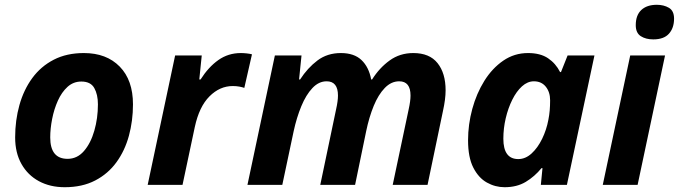

<svg xmlns="http://www.w3.org/2000/svg" viewBox="-20 -780 2864 810"><path d="M252.9 9.8Q191.4 9.8 144.3 -15.6Q97.2 -41 70.6 -88.1Q43.9 -135.3 43.9 -200.2Q43.9 -272.5 62 -336.9Q80.1 -401.4 116.2 -450.7Q152.3 -500 206.8 -528.1Q261.2 -556.2 334 -556.2Q429.2 -556.2 485.1 -499Q541 -441.9 541 -339.8Q541 -270.5 523.9 -207.5Q506.8 -144.5 471.4 -95.7Q436 -46.9 381.6 -18.6Q327.1 9.8 252.9 9.8ZM265.1 -109.9Q305.7 -109.9 334.2 -142.8Q362.8 -175.8 377.9 -228.5Q393.1 -281.2 393.1 -339.8Q393.1 -381.3 377.7 -408.7Q362.3 -436 323.2 -436Q289.6 -436 264.9 -413.6Q240.2 -391.1 224.1 -355.2Q208 -319.3 200 -278.3Q191.9 -237.3 191.9 -200.2Q191.9 -109.9 265.1 -109.9Z M603 0 718.8 -545.9H831.1L820.8 -444.8H826.2Q859.4 -497.1 901.1 -526.6Q942.9 -556.2 996.1 -556.2Q1007.8 -556.2 1021.2 -554.7Q1034.7 -553.2 1043 -550.8L1010.7 -409.2Q1002.9 -412.1 990 -414.6Q977.1 -417 961.9 -417Q907.2 -417 863.8 -373.5Q820.3 -330.1 801.8 -244.1L750 0Z M1023.9 0 1139.6 -545.9H1252L1241.7 -444.8H1246.1Q1277.8 -493.7 1319.3 -524.9Q1360.8 -556.2 1418 -556.2Q1474.1 -556.2 1505.1 -526.6Q1536.1 -497.1 1545.9 -444.8H1549.8Q1580.6 -493.7 1623.8 -524.9Q1667 -556.2 1723.6 -556.2Q1792 -556.2 1825.9 -513.7Q1859.9 -471.2 1859.9 -398.9Q1859.9 -361.8 1848.6 -311L1783.7 0H1636.7L1704.1 -318.8Q1711.9 -354 1711.9 -377Q1711.9 -437 1664.1 -437Q1630.4 -437 1603.3 -408.9Q1576.2 -380.9 1556.6 -333.3Q1537.1 -285.6 1524.9 -227.1L1478 0H1331.1L1397.9 -318.8Q1405.8 -354 1405.8 -377Q1405.8 -437 1357.9 -437Q1324.7 -437 1297.9 -408.4Q1271 -379.9 1251.2 -332Q1231.4 -284.2 1218.8 -226.1L1170.9 0Z M2108.9 9.8Q2069.3 9.8 2034.2 -9.8Q1999 -29.3 1976.8 -72.8Q1954.6 -116.2 1954.6 -188Q1954.6 -254.9 1972.4 -320.3Q1990.2 -385.7 2023.4 -439Q2056.6 -492.2 2103.3 -524.2Q2149.9 -556.2 2207.5 -556.2Q2259.8 -556.2 2292.2 -534.2Q2324.7 -512.2 2342.8 -476.1H2346.7L2374.5 -545.9H2487.8L2371.6 0H2261.7L2268.6 -70.8H2264.6Q2235.4 -35.2 2198 -12.7Q2160.6 9.8 2108.9 9.8ZM2166.5 -108.9Q2196.8 -108.9 2222.7 -132.6Q2248.5 -156.2 2267.1 -194.3Q2285.6 -232.4 2293.5 -274.9Q2297.4 -294.4 2299.1 -314.2Q2300.8 -334 2300.8 -356.9Q2300.8 -391.6 2282.5 -414.3Q2264.2 -437 2232.4 -437Q2205.6 -437 2182.1 -415.8Q2158.7 -394.5 2141.1 -359.1Q2123.5 -323.7 2113.5 -281Q2103.5 -238.3 2103.5 -194.8Q2103.5 -108.9 2166.5 -108.9Z M2735.8 -613.8Q2704.6 -613.8 2683.3 -627.4Q2662.1 -641.1 2662.1 -673.8Q2662.1 -715.8 2685.5 -737.8Q2709 -759.8 2751 -759.8Q2780.3 -759.8 2802 -747.1Q2823.7 -734.4 2823.7 -701.2Q2823.7 -662.1 2802.2 -637.9Q2780.8 -613.8 2735.8 -613.8ZM2522.9 0 2638.7 -545.9H2785.6L2669.9 0Z"/></svg>

Font: Open Sans
Style: Bold Italic
Weight: 700
Italic angle: -12°
Designer: Monotype Design Team
Foundry: Monotype Imaging Inc.
Version: Version 3.003; ttfautohint (v1.8.4)